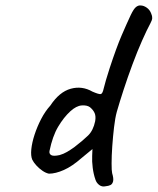

<svg xmlns="http://www.w3.org/2000/svg" viewBox="-20 -662 577 702"><path d="M366 19Q353 22 343 14.5Q333 7 329 -5Q322 -25 319 -48.5Q316 -72 317 -92L318 -117L278 -84Q244 -54 213.5 -40.5Q183 -27 159 -27Q148 -29 135.5 -37.5Q123 -46 113 -57Q103 -68 98 -78Q92 -92 94.5 -116.5Q97 -141 106.5 -170Q116 -199 130.5 -227Q145 -255 164 -276Q197 -326 238.5 -337.5Q280 -349 318 -327Q341 -317 348 -318Q355 -319 359 -338Q363 -354 367.5 -369.5Q372 -385 381 -413Q406 -489 424.5 -532Q443 -575 458 -607Q469 -630 477.5 -636.5Q486 -643 494 -642Q505 -642 516.5 -634Q528 -626 533 -612Q537 -603 536.5 -595.5Q536 -588 530 -577Q517 -553 499.5 -513.5Q482 -474 464.5 -427Q447 -380 432 -334Q417 -288 407 -253Q401 -231 397 -197Q393 -163 390.5 -127.5Q388 -92 388 -64.5Q388 -37 390 -29Q396 -9 393.5 1Q391 11 384 14.5Q377 18 366 19ZM198 -95Q212 -99 225 -106.5Q238 -114 253 -125Q283 -148 302 -166.5Q321 -185 328 -219Q331 -237 326 -248.5Q321 -260 309 -270Q298 -278 278.5 -276.5Q259 -275 237 -255Q213 -233 192.5 -198.5Q172 -164 161 -110Q159 -100 167 -95Q175 -90 198 -95Z"/></svg>

Font: Caveat Medium
Style: Regular
Weight: 500
Designer: Pablo Impallari
Foundry: Pablo Impallari
Version: Version 2.000